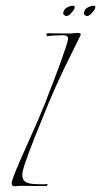

<svg xmlns="http://www.w3.org/2000/svg" viewBox="-20 -650 353 671"><path d="M31 1Q21 1 21 -9Q21 -17 28.5 -36.5Q36 -56 52 -93Q73 -140 95 -189.5Q117 -239 137 -288Q139 -294 148 -317Q157 -340 169 -371Q181 -402 192 -432.5Q203 -463 210.5 -486Q218 -509 218 -514Q218 -527 202 -527Q198 -527 186 -526.5Q174 -526 162.5 -525.5Q151 -525 146 -523Q144 -523 142.5 -528Q141 -533 146 -534Q147 -534 166 -533.5Q185 -533 204 -533Q215 -533 223.5 -533Q232 -533 237 -534Q239 -534 243 -534.5Q247 -535 251 -535Q256 -535 260 -533Q264 -531 261 -526Q232 -468 204 -410Q176 -352 150 -290Q126 -232 102.5 -173Q79 -114 65 -72Q63 -65 60.5 -56Q58 -47 58 -39Q58 -17 76 -11Q84 -8 96.5 -7Q109 -6 121 -6Q129 -6 135 -6Q141 -6 145 -7Q146 -7 146 -6Q146 0 140 0Q127 0 108 0Q89 0 70 -0.5Q51 -1 40 0Q37 1 31 1ZM285 -594Q279 -594 275 -599Q271 -604 274 -608Q276 -619 287.5 -624.5Q299 -630 306 -630Q313 -630 313 -626Q313 -619 307 -611.5Q301 -604 296 -599Q289 -594 285 -594ZM213 -594Q207 -594 203 -599Q199 -604 202 -608Q204 -619 215.5 -624.5Q227 -630 234 -630Q241 -630 241 -626Q241 -619 235 -611.5Q229 -604 224 -599Q217 -594 213 -594Z"/></svg>

Font: Explora
Style: Regular
Weight: 400
Designer: Robert E. Leuschke
Foundry: Robert E. Leuschke
Version: Version 1.010